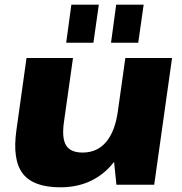

<svg xmlns="http://www.w3.org/2000/svg" viewBox="-20 -787 777 818"><path d="M252 -264Q243 -197 262 -167Q281 -137 332 -137Q394 -137 432 -182Q470 -227 482 -312L514 -540H713L637 0H476L466 -97Q457 -86 448 -76Q366 11 237 11Q122 11 77 -47.5Q32 -106 50 -233L93 -540H291ZM401 -767 378 -605H262L284 -767ZM592 -767 569 -605H453L475 -767Z"/></svg>

Font: Pathway Extreme 8pt Thin 12pt ExtraBold
Style: Italic
Weight: 800
Italic angle: -8°
Version: Version 1.001;gftools[0.9.26]